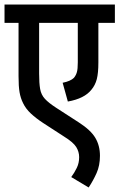

<svg xmlns="http://www.w3.org/2000/svg" viewBox="-20 -642 528 849"><path d="M488 -541H415V-366Q415 -319 408 -292Q401 -265 384 -245Q353 -206 280 -193L257 -276Q292 -283 307 -298Q316 -309 320 -323Q324 -337 324 -366V-541H153V-317Q153 -274 157.5 -248.5Q162 -223 178.5 -205Q195 -187 229 -165L328 -101Q381 -67 401.5 -32.5Q422 2 422 47Q422 90 407 123.5Q392 157 372 187L295 141Q309 122 319.5 100.5Q330 79 330 53Q330 29 317 8Q304 -13 262 -39L171 -98Q139 -119 116.5 -140Q94 -161 82 -186Q71 -208 66.5 -234Q62 -260 62 -305V-541H0V-622H488Z"/></svg>

Font: Noto Sans Condensed Medium
Style: Regular
Weight: 500
Width: 3
Designer: Monotype Design Team
Foundry: Monotype Imaging Inc.
Version: Version 2.013; ttfautohint (v1.8.4.7-5d5b)